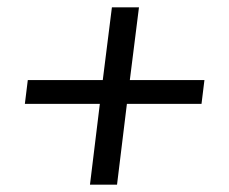

<svg xmlns="http://www.w3.org/2000/svg" viewBox="-20 -505 625 525"><path d="M327 -221 300 0H226L253 -221H48L56 -286H261L286 -485H360L335 -286H539L531 -221Z"/></svg>

Font: DG Didot
Style: Bold Italic
Weight: 700
Designer: David Gatwood, Takis Katsoulidis, and George D. Matthiopoulos
Foundry: David Gatwood
Version: Version 1.0